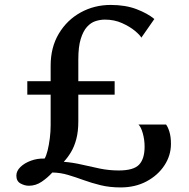

<svg xmlns="http://www.w3.org/2000/svg" viewBox="-20 -772 784 798"><path d="M481.5 7Q436 7 398.2 -2.2Q360.5 -11.5 327.5 -23.5Q294.5 -35.5 262.8 -45Q231 -54.5 197.5 -55Q177.5 -33 153 -16.5Q128.5 0 100 0Q82.5 0 65.2 -9.5Q48 -19 48 -42Q48 -61.5 65 -78Q82 -94.5 108.8 -104.2Q135.5 -114 165.5 -113Q172 -123.5 177.8 -146.2Q183.5 -169 187 -197Q190.5 -225 190.5 -251.5V-378.5H93.5V-434.5H190.5V-499Q190.5 -575.5 224.5 -632.2Q258.5 -689 315.2 -720.2Q372 -751.5 440 -751.5Q501.5 -751.5 547.8 -733.8Q594 -716 621.5 -693L567.5 -615.5Q562 -626 540.8 -643.8Q519.5 -661.5 487.2 -676Q455 -690.5 416 -690.5Q396.5 -690.5 377 -684.2Q357.5 -678 341.5 -660.2Q325.5 -642.5 315.5 -610Q305.5 -577.5 305.5 -525V-434.5H456.5V-378.5H305.5V-267.5Q305.5 -225.5 297.2 -194.2Q289 -163 275.2 -140Q261.5 -117 245 -99.5Q283 -96.5 320.2 -87.8Q357.5 -79 395.8 -71.2Q434 -63.5 473.5 -63.5Q535.5 -63.5 558.2 -87.8Q581 -112 581 -162.5Q581 -191 573.5 -217.8Q566 -244.5 555.5 -254.5H670Q677.5 -245.5 684 -224.8Q690.5 -204 690.5 -174Q690.5 -126 663.5 -84.8Q636.5 -43.5 589.2 -18.2Q542 7 481.5 7Z"/></svg>

Font: Merriweather 24pt Medium
Style: Regular
Weight: 500
Designer: Eben Sorkin
Foundry: Eben Sorkin
Version: Version 2.100